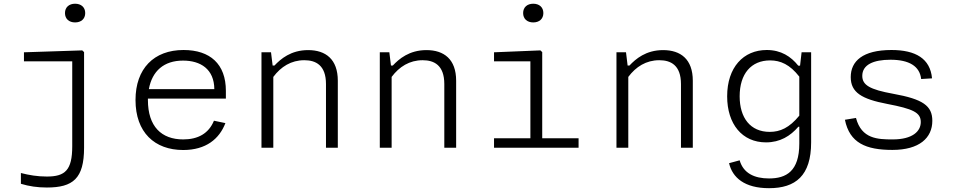

<svg xmlns="http://www.w3.org/2000/svg" viewBox="-20 -774 5000 1006"><path d="M420.5 0V-501L411 -510L105.5 -500V-452.5H358.5V-8C358.5 118 321 151 225.5 151C175.5 151 132 143.5 89.5 132.5V189C132.5 202 175.5 208.5 225.5 208.5C362.5 208.5 420.5 161.5 420.5 0ZM373.5 -656.5C404.5 -656.5 426.5 -674.5 426.5 -705.5C426.5 -736.5 404.5 -754.5 373.5 -754.5C342.5 -754.5 320.5 -736.5 320.5 -705.5C320.5 -674.5 342.5 -656.5 373.5 -656.5Z M690 -250C690 -80.5 790 12 940 12C1059.5 12 1129.5 -46.5 1161 -129L1101 -141.5C1073.5 -74.5 1017.5 -43.5 940 -43.5C826 -43.5 755 -111 755 -250V-257.5H1163.5V-298C1163.5 -438.5 1081 -512 941.5 -512C786.5 -512 690 -414.5 690 -250ZM760 -307C777 -401.5 838.5 -456.5 939 -456.5C1031 -456.5 1102 -412 1103 -307Z M1750 0V-351C1750 -464 1686 -511.5 1594.5 -511.5C1504 -511.5 1450.5 -465 1418 -430.5H1408.5L1400 -500H1350V0H1412V-371C1452 -424.5 1505.5 -458.5 1574.5 -458.5C1634 -458.5 1688 -433 1688 -333.5V0Z M2370 0V-351C2370 -464 2306 -511.5 2214.5 -511.5C2124 -511.5 2070.5 -465 2038 -430.5H2028.5L2020 -500H1970V0H2032V-371C2072 -424.5 2125.5 -458.5 2194.5 -458.5C2254 -458.5 2308 -433 2308 -333.5V0Z M2568.5 0H3011.5V-49.5H2821V-501L2811.5 -510L2568.5 -500V-452.5H2759V-49.5H2568.5ZM2774 -656.5C2805 -656.5 2827 -674.5 2827 -705.5C2827 -736.5 2805 -754.5 2774 -754.5C2743 -754.5 2721 -736.5 2721 -705.5C2721 -674.5 2743 -656.5 2774 -656.5Z M3610 0V-351C3610 -464 3546 -511.5 3454.5 -511.5C3364 -511.5 3310.5 -465 3278 -430.5H3268.5L3260 -500H3210V0H3272V-371C3312 -424.5 3365.5 -458.5 3434.5 -458.5C3494 -458.5 3548 -433 3548 -333.5V0Z M3790 -269.5C3790 -124 3868.5 -28 3993.5 -28C4067.5 -28 4121.5 -61.5 4163 -110H4168V-22C4168 123 4100 161 4009.5 161C3933 161 3875 134 3855.5 66L3800 81C3817.5 156.5 3881 212 4009.5 212C4148.5 212 4230 146.5 4230 -28V-500H4180L4172 -430H4162.5C4124 -478 4072.5 -512 3997.5 -512C3875 -512 3790 -421 3790 -269.5ZM3855.5 -269.5C3855.5 -387.5 3916 -457.5 4015 -457.5C4069.5 -457.5 4118.5 -436 4168 -372.5V-168C4115.5 -104 4067.5 -83 4013 -83C3911.5 -83 3855.5 -156.5 3855.5 -269.5Z M4651 -512C4500 -512 4437.5 -453.5 4437.5 -370C4437.5 -289.5 4495 -255 4628.5 -229.5C4764 -203.5 4804.5 -184.5 4804.5 -134.5C4804.5 -86.5 4762 -43.5 4657.5 -43.5C4579 -43.5 4494 -46 4465 -156L4407 -146.5C4431.5 -25 4517 11.5 4656 11.5C4797 11.5 4865 -51.5 4865 -141C4865 -220 4815.5 -254.5 4660.5 -282.5C4536.5 -305 4498 -328.5 4498 -376.5C4498 -435 4556.5 -461 4645.5 -461C4744 -461 4799 -427 4806.5 -360L4863.5 -363.5C4854 -467 4777.5 -512 4651 -512Z"/></svg>

Font: Monaspace Neon ExtraLight
Style: Regular
Weight: 200
Designer: Riley Cran & the Lettermatic Team
Foundry: Lettermatic
Version: Version 1.200 (Monaspace Neon)